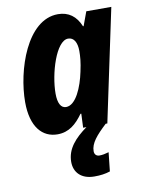

<svg xmlns="http://www.w3.org/2000/svg" viewBox="-89 -620 694 922"><g transform="rotate(-10 258.5 -159.0)"><path d="M220 -112C195 -112 181 -137 181 -184C181 -281 227 -434 286 -434C314 -434 329 -408 329 -366C329 -340 327 -312 317 -267C302 -194 268 -112 220 -112ZM299 0C241 42 198 88 198 152C198 203 232 240 296 240C325 240 349 237 373 229L383 137C366 142 352 145 337 145C323 145 313 136 313 120C313 81 343 47 393 0H401L517 -548H395L370 -480H367C346 -531 310 -558 258 -558C106 -558 30 -323 30 -169C30 -47 84 10 157 10C213 10 249 -22 282 -68H286L283 0Z"/></g></svg>

Font: Noto Sans Display SemiCondensed Extra
Style: Italic
Weight: 800
Width: 4
Italic angle: -12°
Designer: Monotype Design Team
Foundry: Monotype Imaging Inc.
Version: Version 1.900